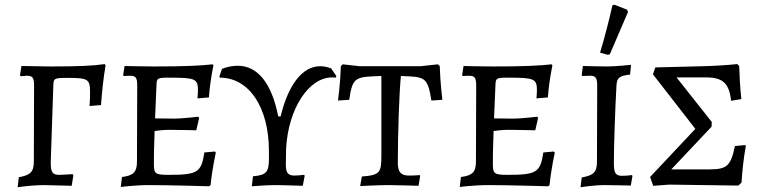

<svg xmlns="http://www.w3.org/2000/svg" viewBox="-20 -777 3209 806"><path d="M54 9C94 3 137 0 164 0C186 0 227 2 281 3L288 -41L285 -46C268 -45 241 -43 229 -43C200 -43 193 -54 193 -95L204 -421C205 -448 208 -450 264 -450C349 -450 358 -445 358 -391C358 -372 358 -361 356 -332L404 -336C408 -391 414 -448 423 -502L420 -508C374 -501 312 -498 193 -498C155 -498 100 -500 70 -500L64 -462L66 -457C79 -458 88 -459 93 -459C117 -459 123 -451 123 -417L122 -100C122 -56 109 -42 59 -33Z M487 8C487 8 543 0 608 0C692 0 858 5 858 5L864 0C871 -70 886 -136 886 -136L882 -141L838 -137C825 -53 810 -43 687 -43C631 -43 626 -48 626 -90C626 -115 626 -151 629 -227C643 -229 667 -232 692 -232C735 -232 804 -230 804 -230L816 -282L812 -287C812 -287 742 -279 713 -279L631 -280L637 -422C638 -449 641 -451 691 -451C801 -451 811 -446 811 -397C811 -386 809 -364 809 -364L857 -368C862 -440 876 -502 876 -502L873 -507C820 -501 753 -498 626 -498C574 -498 503 -500 503 -500L497 -462L499 -458C499 -458 517 -459 526 -459C550 -459 556 -451 556 -417L555 -100C555 -55 541 -40 492 -34Z M1370 -490C1354 -496 1339 -499 1324 -499C1250 -499 1190 -422 1158 -288H1148C1121 -427 1062 -501 978 -501C957 -501 935 -497 912 -488L901 -456L903 -451C1026 -451 1109 -326 1109 -142V-114C1109 -54 1099 -42 1042 -37L1037 5C1064 3 1103 0 1140 0C1165 0 1216 2 1251 3L1259 -39L1257 -43C1247 -42 1228 -40 1217 -40C1188 -40 1179 -52 1180 -92L1181 -153C1190 -321 1276 -452 1374 -452C1379 -452 1385 -452 1390 -451L1392 -458Z M1492 4C1492 4 1569 0 1611 0C1650 0 1737 3 1737 3L1744 -39L1741 -42C1741 -42 1724 -40 1697 -40C1663 -40 1650 -55 1650 -93C1650 -216 1656 -393 1663 -458C1763 -454 1775 -456 1791 -355L1837 -358C1837 -358 1828 -430 1826 -500L1818 -507L1745 -499H1490L1419 -507L1411 -500C1409 -431 1399 -355 1399 -355L1446 -358C1460 -456 1473 -454 1581 -458V-127C1581 -52 1576 -42 1499 -36Z M1910 8C1910 8 1966 0 2031 0C2115 0 2281 5 2281 5L2287 0C2294 -70 2309 -136 2309 -136L2305 -141L2261 -137C2248 -53 2233 -43 2110 -43C2054 -43 2049 -48 2049 -90C2049 -115 2049 -151 2052 -227C2066 -229 2090 -232 2115 -232C2158 -232 2227 -230 2227 -230L2239 -282L2235 -287C2235 -287 2165 -279 2136 -279L2054 -280L2060 -422C2061 -449 2064 -451 2114 -451C2224 -451 2234 -446 2234 -397C2234 -386 2232 -364 2232 -364L2280 -368C2285 -440 2299 -502 2299 -502L2296 -507C2243 -501 2176 -498 2049 -498C1997 -498 1926 -500 1926 -500L1920 -462L1922 -458C1922 -458 1940 -459 1949 -459C1973 -459 1979 -451 1979 -417L1978 -100C1978 -55 1964 -40 1915 -34Z M2531 -547 2540 -549 2616 -726 2613 -736 2560 -757 2551 -755C2536 -688 2519 -623 2499 -556ZM2417 9C2417 9 2474 0 2517 0C2555 0 2628 2 2628 2L2635 -38L2633 -42C2633 -42 2611 -39 2592 -39C2564 -39 2557 -50 2557 -93C2557 -163 2562 -313 2568 -420C2570 -450 2580 -459 2625 -464L2629 -505C2629 -505 2566 -498 2529 -498C2494 -498 2433 -500 2427 -500L2422 -462L2424 -458C2424 -458 2445 -459 2457 -459C2481 -459 2487 -450 2487 -417L2486 -99C2486 -55 2473 -41 2422 -32Z M2722 3 2790 -2 3080 2 3093 -11C3095 -52 3102 -116 3111 -165L3108 -168L3065 -164C3048 -81 3032 -66 2958 -66H2798L2967 -245L2968 -265L2820 -452H2944C3015 -452 3041 -427 3049 -354L3092 -361C3087 -409 3084 -464 3083 -500L3075 -508C3028 -503 2971 -500 2930 -499L2731 -494L2721 -465L2899 -236L2709 -34Z"/></svg>

Font: Alegreya SC
Style: Regular
Weight: 400
Designer: Juan Pablo del Peral
Foundry: Huerta Tipografica
Version: Version 2.007;PS 002.007;hotconv 1.0.88;makeotf.lib2.5.64775